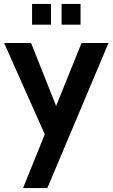

<svg xmlns="http://www.w3.org/2000/svg" viewBox="-20 -720 577 982"><path d="M535 -500 222 242H98L209 -33L1 -500H139L267 -178L397 -500ZM392 -594H295V-700H392ZM241 -594H144V-700H241Z"/></svg>

Font: Cabin
Style: Bold
Weight: 700
Designer: Pablo Impallari
Foundry: Pablo Impallari. www.impallari.com Igino Marini. www.ikern.com
Version: Version 1.005